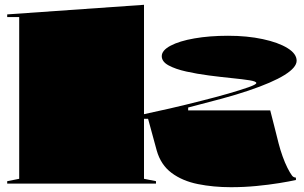

<svg xmlns="http://www.w3.org/2000/svg" viewBox="-20 -765 1267 800"><path d="M580 -20 630 -10V0H10V-10L60 -20V-694H10V-705L580 -745ZM570 -270V-287Q622 -298 687.5 -313Q753 -328 819 -345Q879 -360 931 -375Q983 -390 1015.5 -401.5Q1048 -413 1048 -419Q1048 -426 1019.5 -430.5Q991 -435 946 -439.5Q901 -444 851 -450.5Q801 -457 756 -467Q711 -477 682.5 -492.5Q654 -508 654 -531Q654 -555 690.5 -574.5Q727 -594 790 -605Q853 -616 930 -616Q1010 -616 1075 -602Q1140 -588 1178 -564.5Q1216 -541 1216 -512Q1216 -484 1165.5 -452.5Q1115 -421 1014 -387Q967 -371 904.5 -354Q842 -337 764 -317V-305H1106Q1115 -271 1123.5 -236.5Q1132 -202 1141 -167Q1148 -140 1157.5 -113.5Q1167 -87 1177.5 -66Q1188 -45 1197 -33Q1200 -29 1204.5 -27Q1209 -25 1213 -25V-15Q1186 -9 1143 -2Q1100 5 1048 10Q996 15 942 15Q869 15 804.5 2Q740 -11 695 -44.5Q650 -78 633 -138Q624 -171 615 -204Q606 -237 597 -270Z"/></svg>

Font: Kalnia Expanded
Style: Bold
Weight: 700
Width: 7
Designer: Frida Medrano
Foundry: Frida Medrano
Version: Version 1.105